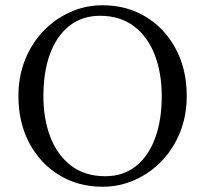

<svg xmlns="http://www.w3.org/2000/svg" viewBox="-20 -700 780 730"><path d="M370 10Q278 10 205.5 -34Q133 -78 91.5 -156Q50 -234 50 -335Q50 -409 75 -472Q100 -535 144.5 -581.5Q189 -628 247 -654Q305 -680 370 -680Q462 -680 534.5 -636Q607 -592 648.5 -514Q690 -436 690 -335Q690 -261 665 -198Q640 -135 595.5 -88.5Q551 -42 493 -16Q435 10 370 10ZM380 -30Q449 -30 497 -68.5Q545 -107 570 -175.5Q595 -244 595 -335Q595 -422 568.5 -491Q542 -560 489.5 -600Q437 -640 360 -640Q292 -640 243.5 -601.5Q195 -563 170 -494.5Q145 -426 145 -335Q145 -248 171.5 -179Q198 -110 250.5 -70Q303 -30 380 -30Z"/></svg>

Font: Brygada 1918
Style: Regular
Weight: 400
Designer: Mateusz Machalski | Borys Kosmynka | Przemek Hoffer
Foundry: NIEPODLEGLA 2018
Version: Version 3.006